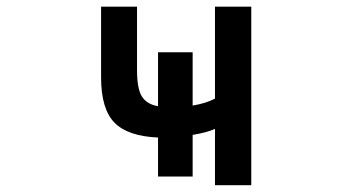

<svg xmlns="http://www.w3.org/2000/svg" viewBox="-20 -542 1040 563"><path d="M544.9 -232.4Q585 -239.3 610.4 -252.9V-522.5H716.8V1H610.4V-164.1Q586.9 -153.3 544.9 -146.5V-24.4H443.4V-138.7Q354.5 -142.6 315.4 -182.6Q276.4 -222.7 276.4 -315.4V-522.5H381.8V-335.9Q381.8 -282.2 396 -259.3Q410.2 -236.3 443.4 -230.5V-388.7H544.9Z"/></svg>

Font: Gen Shin Gothic Monospace Medium
Style: Regular
Weight: 500
Designer: [Source Han Sans]
Ryoko NISHIZUKA  (kana & ideographs); Paul D. Hunt (Latin, Greek & Cyrillic); Wenlong ZHANG  (bopomofo
Version: Version 1.002.20150607